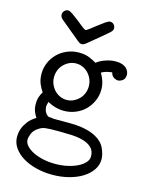

<svg xmlns="http://www.w3.org/2000/svg" viewBox="-128 -717 781 1023"><g transform="rotate(15 262.5 -205.0)"><path d="M90 -610Q90 -622 99 -630.5Q108 -639 119 -639Q128 -639 145 -627Q162 -615 180.5 -600.5Q199 -586 214 -574Q229 -562 234 -562Q239 -562 254.5 -574Q270 -586 288 -600Q306 -614 323.5 -626.5Q341 -639 350 -639Q363 -639 371 -630Q379 -621 379 -610Q379 -603 376.5 -598Q374 -593 362.5 -582.5Q351 -572 326.5 -552Q302 -532 259 -496Q255 -493 248.5 -488.5Q242 -484 234 -484H231Q228 -484 223.5 -486Q219 -488 207.5 -497.5Q196 -507 173 -526Q150 -545 109 -579Q102 -584 96 -591.5Q90 -599 90 -610ZM29 82Q29 78 30 64.5Q31 51 38 33Q45 15 60 -5Q75 -25 103 -42Q96 -51 88 -69.5Q80 -88 80 -114Q80 -137 86 -153.5Q92 -170 100 -182Q89 -196 78.5 -220.5Q68 -245 68 -277Q68 -309 80.5 -338Q93 -367 115 -389Q137 -411 167.5 -424Q198 -437 233 -437Q268 -437 293 -426Q318 -415 330 -407Q347 -420 364.5 -427Q382 -434 396.5 -437.5Q411 -441 421.5 -441.5Q432 -442 436 -442Q456 -442 470 -437Q484 -432 492.5 -424Q501 -416 505 -406.5Q509 -397 509 -388Q509 -366 495.5 -356.5Q482 -347 469 -347Q461 -347 448 -354Q435 -361 430 -381Q420 -380 404 -376.5Q388 -373 372 -364Q398 -321 398 -277Q398 -244 385 -214.5Q372 -185 350 -163Q328 -141 297.5 -128.5Q267 -116 233 -116Q215 -116 199 -119.5Q183 -123 171 -127.5Q159 -132 151.5 -136Q144 -140 143 -141Q140 -133 138.5 -124.5Q137 -116 137 -113Q137 -111 139 -99.5Q141 -88 149 -77Q158 -66 164.5 -64.5Q171 -63 182 -63Q188 -61 196.5 -61Q205 -61 211 -61H281Q315 -61 340 -57.5Q365 -54 382.5 -49Q400 -44 410.5 -39.5Q421 -35 426 -32Q464 -12 479.5 21Q495 54 495 82Q495 114 476.5 141Q458 168 426.5 187.5Q395 207 352.5 218Q310 229 262 229Q214 229 171.5 218Q129 207 97.5 187.5Q66 168 47.5 141Q29 114 29 82ZM87 82Q87 99 100.5 114.5Q114 130 137 142Q160 154 192 161.5Q224 169 262 169Q299 169 331.5 161.5Q364 154 387 142Q410 130 423.5 114.5Q437 99 437 82Q437 50 418 32.5Q399 15 369.5 7Q340 -1 304 -2.5Q268 -4 235 -4Q208 -4 191 -3.5Q174 -3 163.5 -1.5Q153 0 145 3Q137 6 128 12Q104 27 95.5 47.5Q87 68 87 82ZM137 -276Q137 -256 144.5 -238Q152 -220 165 -206Q178 -192 195.5 -184Q213 -176 233 -176Q252 -176 269.5 -184Q287 -192 300.5 -205.5Q314 -219 321.5 -237.5Q329 -256 329 -277Q329 -297 321.5 -315Q314 -333 301 -347Q288 -361 270.5 -369Q253 -377 233 -377Q213 -377 196 -369Q179 -361 165.5 -347.5Q152 -334 144.5 -315.5Q137 -297 137 -276Z"/></g></svg>

Font: CMU Typewriter Custom
Style: Regular
Weight: 500
Monospace: yes
Version: Version 0.7.0